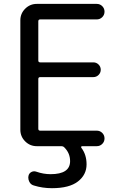

<svg xmlns="http://www.w3.org/2000/svg" viewBox="-20 -775 628 991"><path d="M479.5 -674.8H187.5Q177.7 -674.8 177.7 -665V-462.9Q177.7 -453.1 187.5 -453.1H461.9Q477.5 -453.1 488.8 -441.9Q500 -430.7 500 -415Q500 -399.4 488.8 -388.2Q477.5 -377 461.9 -377H187.5Q177.7 -377 177.7 -367.2V-110.4Q177.7 -100.6 187.5 -100.6H479.5Q496.1 -100.6 507.8 -88.9Q519.5 -77.1 519.5 -60.5Q519.5 -43.9 507.8 -32.2Q496.1 -20.5 479.5 -20.5H403.3Q400.4 -20.5 399.4 -18.1Q398.4 -15.6 399.4 -12.7Q426.8 22.5 426.8 73.2Q426.8 127 382.3 161.6Q337.9 196.3 248 196.3Q199.2 196.3 155.3 182.6Q139.6 178.7 131.8 164.1Q126 153.3 126 141.6Q126 137.7 127 132.8Q129.9 119.1 142.1 112.8Q154.3 106.4 168 111.3Q204.1 124 241.2 124Q341.8 124 341.8 56.6Q341.8 15.6 312.5 -13.7Q306.6 -20.5 295.9 -20.5H169.9Q134.8 -20.5 109.9 -45.4Q85 -70.3 85 -105.5V-669.9Q85 -705.1 109.9 -730Q134.8 -754.9 169.9 -754.9H479.5Q496.1 -754.9 507.8 -743.2Q519.5 -731.4 519.5 -714.8Q519.5 -698.2 507.8 -686.5Q496.1 -674.8 479.5 -674.8Z"/></svg>

Font: Gen Jyuu GothicX Regular
Style: Regular
Weight: 400
Designer: [Source Han Sans]
Ryoko NISHIZUKA  (kana & ideographs); Paul D. Hunt (Latin, Greek & Cyrillic); Wenlong ZHANG  (bopomofo
Version: Version 1.002.20150607